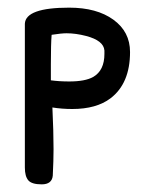

<svg xmlns="http://www.w3.org/2000/svg" viewBox="-20 -482 410 502"><path d="M45 -420V-44Q45 -21 54 -10.5Q63 0 89 0Q116 0 118 -23Q120 -63 120 -92Q120 -138 117 -201Q142 -197 169 -197Q232 -197 269 -225Q320 -264 320 -346Q320 -399 276.5 -430.5Q233 -462 161 -462Q47 -462 45 -420ZM154 -395Q178 -395 205 -388Q251 -376 253 -350V-341Q253 -298 224 -281Q203 -269 161 -269Q135 -269 113 -272V-314Q113 -367 115 -391Q141 -395 154 -395Z"/></svg>

Font: Patrick Hand SC
Style: Regular
Weight: 400
Designer: Patrick Wagesreiter
Foundry: Patrick Wagesreiter
Version: Version 2.001; ttfautohint (v1.8.2)